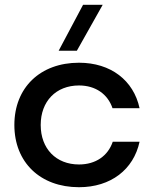

<svg xmlns="http://www.w3.org/2000/svg" viewBox="-20 -772 643 802"><path d="M563 -180H451C431 -121 380 -85 310 -85C214 -85 150 -151 150 -250C150 -349 214 -415 310 -415C379 -415 430 -379 450 -320H563C538 -436 443 -510 310 -510C148 -510 40 -406 40 -250C40 -94 148 10 310 10C443 10 538 -64 563 -180ZM225 -560H301L409 -752H327Z"/></svg>

Font: Goli Medium
Style: Regular
Weight: 500
Designer: jaikishan Patel
Foundry: MagicType
Version: Version 1.000;Glyphs 3.2 (3242)